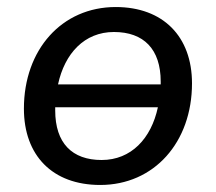

<svg xmlns="http://www.w3.org/2000/svg" viewBox="-20 -517 614 546"><path d="M265 9C418 9 526 -112 526 -280C526 -413 444 -497 309 -497C156 -497 48 -376 48 -208C48 -75 129 9 265 9ZM269 -62C185 -62 137 -110 137 -203V-212H429C410 -123 353 -62 269 -62ZM145 -277C164 -365 220 -426 304 -426C389 -426 437 -377 437 -285V-277Z"/></svg>

Font: SN Pro Medium
Style: Italic
Weight: 400
Italic angle: -9°
Designer: Tobias Whetton
Foundry: Supernotes
Version: Version 1.001;Glyphs 3.2 (3249)